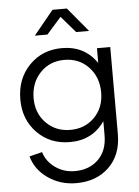

<svg xmlns="http://www.w3.org/2000/svg" viewBox="-64 -794 794 1093"><g transform="rotate(-5 333.0 -247.5)"><path d="M75 75 148 57Q165 112 214 146.5Q263 181 325 181Q408 181 459.5 130.5Q511 80 511 -8V-88Q441 14 312 14Q199 14 125 -61.5Q51 -137 51 -252Q51 -370 125 -446.5Q199 -523 312 -523Q441 -523 511 -421V-505H587V-8Q587 111 515 180.5Q443 250 328 250Q237 250 166.5 201Q96 152 75 75ZM320 -55Q404 -55 458.5 -110.5Q513 -166 513 -252Q513 -340 458.5 -397.5Q404 -455 320 -455Q236 -455 181.5 -397.5Q127 -340 127 -252Q127 -167 182 -111Q237 -55 320 -55ZM475 -607H401L320 -701L237 -607H165L278 -745H360Z"/></g></svg>

Font: Metropolitano
Style: Regular
Weight: 400
Designer: Fonts by Alex Slobzheninov & Chris M. Simpson / Changes by Cristiano Sobral
Foundry: Fonts by Alex Slobzheninov & Chris M. Simpson / Changes by Cristiano Sobral
Version: Version 1.00;August 30, 2020;FontCreator 13.0.0.2681 64-bit